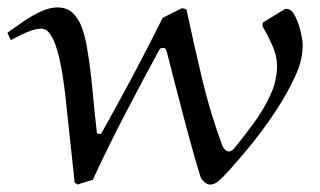

<svg xmlns="http://www.w3.org/2000/svg" viewBox="-40 -489 861 517"><path d="M668 -416Q667 -418 667 -422Q667 -428 669 -429L726 -464Q727 -465 732 -465Q745 -465 754.5 -446Q764 -427 769.5 -404Q775 -381 775 -369Q775 -328 757.5 -289.5Q740 -251 719 -216Q685 -161 645 -110.5Q605 -60 561 -13Q554 -6 545 1Q536 8 526 8Q518 8 510 1Q502 -6 500 -13Q494 -31 483 -69.5Q472 -108 459 -157Q446 -206 433 -256.5Q420 -307 409 -350Q408 -353 406 -356.5Q404 -360 400 -360Q391 -360 389 -355Q347 -278 299 -186Q251 -94 210 -5L168 8L161 2L137 -222Q129 -294 119.5 -333Q110 -372 100.5 -388.5Q91 -405 83.5 -408.5Q76 -412 72 -412Q55 -412 32 -402Q9 -392 -11 -381L-20 -401Q0 -415 23 -431Q46 -447 70 -458Q94 -469 114 -469Q141 -469 156.5 -453.5Q172 -438 180 -416Q188 -394 192 -373Q203 -313 208.5 -252Q214 -191 221 -130L232 -128Q275 -205 317 -283.5Q359 -362 398 -441L450 -467L462 -464Q482 -370 504 -277.5Q526 -185 559 -96Q561 -91 566 -86Q571 -81 577 -81Q580 -81 585 -84.5Q590 -88 592 -91Q618 -123 644 -158.5Q670 -194 688 -233Q706 -272 706 -312Q706 -337 694 -365Q682 -393 668 -416Z"/></svg>

Font: Aref Ruqaa Ink
Style: Regular
Weight: 400
Designer: Abdullah Aref
Version: Version 1.005